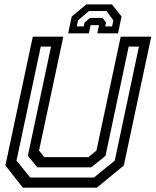

<svg xmlns="http://www.w3.org/2000/svg" viewBox="-20 -870 721 890"><path d="M86 0 5 -103 132 -700H273.5L161 -172L185 -141.5H390L427 -172L539.5 -700H681L554 -103L429 0ZM120 -47H415.5L512 -125.5L624 -654H576.5L469 -147.5L403 -94.5H153L109 -147.5L216.5 -654H169L56.5 -125.5ZM499 -849.5 543.5 -793.5 527 -715.5H431L439 -753.5H400L392 -715.5H296L312.5 -793.5L380 -849.5ZM473.5 -819H392.5L341.5 -775.5L336 -747.5H368L371.5 -765L397 -787H455.5L471.5 -765L467.5 -747.5H499.5L505.5 -775.5Z"/></svg>

Font: Tourney Medium
Style: Italic
Weight: 500
Italic angle: -12°
Version: Version 1.015